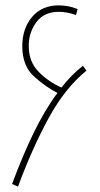

<svg xmlns="http://www.w3.org/2000/svg" viewBox="-20 -693 372 715"><path d="M302 -430 289 -448Q247 -416 209 -367Q161 -388 124 -425.5Q87 -463 87 -522Q87 -572 115.5 -610.5Q144 -649 199 -649Q229 -649 263 -637L269 -659Q236 -673 199 -673Q136 -673 99.5 -630Q63 -587 63 -521Q63 -447 107.5 -407.5Q152 -368 194 -347Q145 -281 103.5 -194.5Q62 -108 25 -8L47 2Q100 -141 161 -253Q222 -365 302 -430Z"/></svg>

Font: Noto Sans Arabic Condensed Thin
Style: Regular
Weight: 250
Width: 3
Designer: Nadine Chahine
Foundry: Monotype Imaging Inc.
Version: 1.001